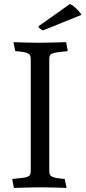

<svg xmlns="http://www.w3.org/2000/svg" viewBox="-20 -920 420 943"><path d="M323 -900Q327 -900 336 -893.5Q345 -887 354 -878.5Q363 -870 370.5 -861Q378 -852 380 -847L192 -771Q181 -774 170 -786Q169 -787 169 -791ZM222 -80Q222 -70 224.5 -63.5Q227 -57 235.5 -52.5Q244 -48 259 -45.5Q274 -43 298 -41L307 3Q275 2 245 1Q215 0 181 0Q150 0 115.5 1Q81 2 48 3L40 -41Q70 -44 88 -46Q106 -48 115.5 -52Q125 -56 128 -62.5Q131 -69 131 -80V-630Q131 -640 128.5 -646.5Q126 -653 117.5 -657.5Q109 -662 94 -664.5Q79 -667 55 -669L46 -713Q78 -712 108 -711Q138 -710 172 -710Q203 -710 237.5 -711Q272 -712 305 -713L313 -669Q283 -666 265 -663.5Q247 -661 237.5 -657.5Q228 -654 225 -647.5Q222 -641 222 -630Z"/></svg>

Font: Lusitana
Style: Regular
Weight: 400
Designer: Ana Paula Megda
Foundry: Ana Paula Megda
Version: Version 1.000; ttfautohint (v1.1) -l 8 -r 50 -G 200 -x 14 -D